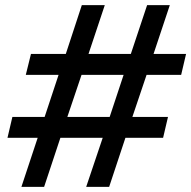

<svg xmlns="http://www.w3.org/2000/svg" viewBox="-20 -724 741 744"><path d="M63 0 126 -190H9L28 -271H153L207 -434H80L100 -515H235L297 -704H386L323 -515H487L550 -704H638L575 -515H701L682 -434H548L493 -271H631L612 -190H466L403 0H314L378 -190H214L151 0ZM241 -271H405L459 -434H296Z"/></svg>

Font: Prodigy Sans Medium
Style: Italic
Weight: 500
Italic angle: -13°
Designer: Wei Huang
Foundry: Wei Huang
Version: Version 1.003; ttfautohint (v1.8.3)